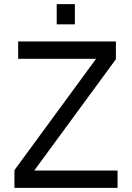

<svg xmlns="http://www.w3.org/2000/svg" viewBox="-20 -911 640 931"><path d="M50 0V-86L446 -626H68V-710H542V-624L146 -84H550V0ZM255 -793V-891H343V-793Z"/></svg>

Font: Geist Mono
Style: Regular
Weight: 400
Monospace: yes
Designer: Basement.studio, Andrés Briganti, Mateo Zaragoza
Foundry: Basement.studio, Vercel, Andrés Briganti, Guido Ferreyra, Mateo Zaragoza
Version: Version 1.500; ttfautohint (v1.8.4.7-5d5b)